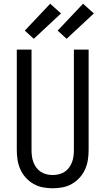

<svg xmlns="http://www.w3.org/2000/svg" viewBox="-20 -1001 565 1029"><path d="M262 8Q236 8 209.5 3Q183 -2 159.5 -15.5Q136 -29 118 -49Q100 -69 89 -93.5Q78 -118 74 -144.5Q70 -171 70 -197V-735H149V-197Q149 -181 151 -164.5Q153 -148 159 -132Q165 -116 175 -102.5Q185 -89 199 -80Q213 -71 229.5 -67Q246 -63 262 -63Q279 -63 295.5 -67Q312 -71 326 -80Q340 -89 350 -102.5Q360 -116 366 -132Q372 -148 374 -164.5Q376 -181 376 -197V-735H455V-197Q455 -171 451 -144.5Q447 -118 436 -93.5Q425 -69 407 -49Q389 -29 365.5 -15.5Q342 -2 315.5 3Q289 8 262 8ZM337 -793 289 -837 425 -981 483 -929ZM161 -793 113 -837 249 -981 307 -929Z"/></svg>

Font: Iosevka Pride
Style: Regular
Weight: 400
Monospace: yes
Designer: Belleve Invis
Foundry: Belleve Invis
Version: Version 30.3.1; ttfautohint (v1.8.4)